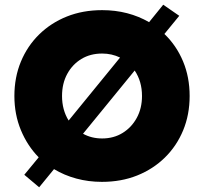

<svg xmlns="http://www.w3.org/2000/svg" viewBox="-20 -761 863 814"><path d="M146 33 83 -20 144 -94Q96 -143 68.5 -209.5Q41 -276 41 -354Q41 -433 68.5 -499.5Q96 -566 146 -615Q196 -664 263.5 -691Q331 -718 413 -718Q469 -718 519 -705Q569 -692 612 -667L672 -741L740 -694L677 -617Q728 -568 756 -501Q784 -434 784 -354Q784 -275 756.5 -208.5Q729 -142 679 -93Q629 -44 561.5 -17Q494 10 412 10Q355 10 303.5 -4Q252 -18 209 -44ZM243 -354Q243 -295 271 -250L489 -517Q454 -534 413 -534Q363 -534 325 -511Q287 -488 265 -447.5Q243 -407 243 -354ZM413 -174Q462 -174 500 -197.5Q538 -221 560 -261.5Q582 -302 582 -354Q582 -416 551 -462L332 -194Q368 -174 413 -174Z"/></svg>

Font: Lexend Deca ExtraBold
Style: Regular
Weight: 800
Designer: Bonnie Shaver-Troup, Thomas Jockin
Foundry: Lexend
Version: Version 1.008; ttfautohint (v1.8.4.7-5d5b)